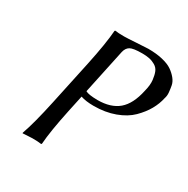

<svg xmlns="http://www.w3.org/2000/svg" viewBox="-151 -787 906 924"><g transform="rotate(30 302.5 -324.5)"><path d="M311 -574.2 258.3 -326.2Q274.9 -316.4 325.2 -315.9Q398.9 -315.9 441.2 -351.8Q483.4 -387.7 500.5 -467.8Q510.3 -505.4 507.1 -532.2Q503.9 -559.1 496.8 -575.7Q489.7 -592.3 473.4 -601.8Q457 -611.3 439.9 -614.7Q422.9 -618.2 400.4 -618.2Q350.1 -618.2 333.3 -608.2Q316.4 -598.1 311 -574.2ZM197.8 -444.8Q225.1 -574.2 230 -645L232.9 -647.9Q249.5 -645 283.2 -645Q298.8 -645 350.6 -648.4Q402.3 -651.9 414.6 -651.9Q459 -651.9 493.4 -643.8Q527.8 -635.7 547.9 -622.1Q567.9 -608.4 582 -591.1Q596.2 -573.7 599.6 -555.2Q603 -536.6 604.7 -518.8Q606.4 -501 601.1 -485.8Q593.8 -451.2 575 -417.7Q556.2 -384.3 524.2 -352.5Q492.2 -320.8 439.9 -301.5Q387.7 -282.2 322.8 -282.2Q280.3 -282.2 251 -292L231.4 -200.2Q204.1 -70.8 199.2 0L196.3 2.9Q179.7 0 146 0L93.3 2.9L92.8 0Q117.2 -67.9 145.5 -200.2Z"/></g></svg>

Font: Linux Biolinum O
Style: Italic
Weight: 400
Italic angle: -12°
Designer: Philipp H. Poll
Foundry: Philipp H. Poll
Version: Version 1.1.3